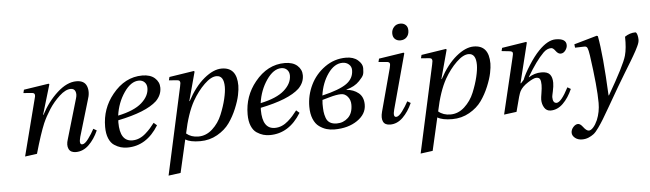

<svg xmlns="http://www.w3.org/2000/svg" viewBox="-55 -937 4737 1400"><g transform="rotate(-5 2314.0 -236.5)"><path d="M98 12 203 -397Q211 -421 208 -432.5Q205 -444 188 -445L126 -450L132 -474L315 -502L320 -497L255 -279H258Q306 -372 377.5 -437Q449 -502 518 -502Q576 -502 593 -459Q610 -416 589 -357L511 -95Q496 -40 521 -40Q540 -40 566 -75Q592 -110 611 -146L635 -132Q607 -69 565 -28.5Q523 12 470 12Q431 12 418 -16Q405 -44 419 -86L505 -379Q514 -408 505.5 -429Q497 -450 472 -450Q434 -450 389 -408.5Q344 -367 311.5 -316.5Q279 -266 258 -218Q227 -144 186 0Z M698 -152Q698 -286 781 -388Q873 -502 1000 -502Q1059 -502 1091.5 -473Q1124 -444 1124 -402Q1124 -348 1082 -306Q1004 -234 798 -192Q797 -185 797 -176Q797 -37 888 -37Q915 -37 939.5 -47.5Q964 -58 986 -77.5Q1008 -97 1021.5 -112.5Q1035 -128 1053 -151L1076 -131Q988 12 847 12Q822 12 799 5.5Q776 -1 751.5 -17Q727 -33 712.5 -67.5Q698 -102 698 -152ZM800 -226Q919 -251 974.5 -300.5Q1030 -350 1030 -408Q1030 -434 1014 -450.5Q998 -467 972 -467Q914 -467 863.5 -393.5Q813 -320 800 -226Z M1128 242 1268 -397Q1272 -414 1272.5 -422.5Q1273 -431 1269 -437.5Q1265 -444 1253 -445L1191 -450L1197 -474L1378 -502L1383 -497L1326 -286H1329Q1384 -389 1452.5 -445.5Q1521 -502 1581 -502Q1692 -502 1692 -368Q1692 -341 1683.5 -299Q1675 -257 1652 -201.5Q1629 -146 1596 -99.5Q1563 -53 1506 -20.5Q1449 12 1380 12Q1308 12 1272 -10L1217 230ZM1282 -53Q1317 -23 1370 -23Q1427 -23 1473 -65Q1519 -107 1543.5 -166.5Q1568 -226 1580.5 -279Q1593 -332 1593 -367Q1593 -450 1539 -450Q1499 -450 1449.5 -402Q1400 -354 1361 -286Q1312 -199 1282 -53Z M1741 -152Q1741 -286 1824 -388Q1916 -502 2043 -502Q2102 -502 2134.5 -473Q2167 -444 2167 -402Q2167 -348 2125 -306Q2047 -234 1841 -192Q1840 -185 1840 -176Q1840 -37 1931 -37Q1958 -37 1982.5 -47.5Q2007 -58 2029 -77.5Q2051 -97 2064.5 -112.5Q2078 -128 2096 -151L2119 -131Q2031 12 1890 12Q1865 12 1842 5.5Q1819 -1 1794.5 -17Q1770 -33 1755.5 -67.5Q1741 -102 1741 -152ZM1843 -226Q1962 -251 2017.5 -300.5Q2073 -350 2073 -408Q2073 -434 2057 -450.5Q2041 -467 2015 -467Q1957 -467 1906.5 -393.5Q1856 -320 1843 -226Z M2194 -169Q2194 -252 2230.5 -327.5Q2267 -403 2336.5 -452.5Q2406 -502 2491 -502Q2546 -502 2578 -474Q2610 -446 2610 -416Q2610 -381 2603.5 -365.5Q2597 -350 2571 -323Q2536 -286 2475 -270V-268Q2526 -264 2562 -235Q2598 -206 2598 -149Q2598 -80 2530.5 -34Q2463 12 2363 12Q2332 12 2305 4Q2278 -4 2251.5 -23Q2225 -42 2209.5 -79.5Q2194 -117 2194 -169ZM2292 -182Q2292 -147 2294.5 -124.5Q2297 -102 2305.5 -78Q2314 -54 2333.5 -42Q2353 -30 2384 -30Q2432 -30 2466.5 -62.5Q2501 -95 2501 -157Q2501 -192 2481 -216Q2461 -240 2433 -240Q2399 -240 2344 -224L2294 -210Q2294 -206 2293 -195.5Q2292 -185 2292 -182ZM2296 -242Q2423 -272 2475.5 -309.5Q2528 -347 2528 -408Q2528 -434 2509 -450.5Q2490 -467 2463 -467Q2403 -467 2356 -400.5Q2309 -334 2296 -242Z M2843 -649Q2843 -675 2860.5 -695Q2878 -715 2908 -715Q2931 -715 2946.5 -701Q2962 -687 2962 -660Q2962 -630 2944.5 -611.5Q2927 -593 2898 -593Q2874 -593 2858.5 -607.5Q2843 -622 2843 -649ZM2719 -86 2803 -399Q2810 -425 2806 -434.5Q2802 -444 2782 -445L2725 -450L2731 -474L2913 -502L2918 -497L2809 -95Q2794 -40 2819 -40Q2838 -40 2864 -75Q2890 -110 2909 -146L2933 -132Q2905 -69 2863.5 -28.5Q2822 12 2771 12Q2732 12 2719.5 -14.5Q2707 -41 2719 -86Z M2973 242 3113 -397Q3117 -414 3117.5 -422.5Q3118 -431 3114 -437.5Q3110 -444 3098 -445L3036 -450L3042 -474L3223 -502L3228 -497L3171 -286H3174Q3229 -389 3297.5 -445.5Q3366 -502 3426 -502Q3537 -502 3537 -368Q3537 -341 3528.5 -299Q3520 -257 3497 -201.5Q3474 -146 3441 -99.5Q3408 -53 3351 -20.5Q3294 12 3225 12Q3153 12 3117 -10L3062 230ZM3127 -53Q3162 -23 3215 -23Q3272 -23 3318 -65Q3364 -107 3388.5 -166.5Q3413 -226 3425.5 -279Q3438 -332 3438 -367Q3438 -450 3384 -450Q3344 -450 3294.5 -402Q3245 -354 3206 -286Q3157 -199 3127 -53Z M3604 12 3701 -395Q3709 -424 3706 -433.5Q3703 -443 3681 -445L3626 -451L3632 -474L3810 -502L3815 -497L3743 -205H3747L3768 -228Q3783 -268 3823 -331Q3863 -394 3901 -433Q3968 -502 4026 -502Q4103 -502 4103 -453Q4103 -433 4088.5 -414Q4074 -395 4054 -395Q4035 -395 4018.5 -418Q4002 -441 3988 -441Q3957 -441 3930 -414Q3874 -358 3808 -246V-243Q3851 -271 3901 -271Q3946 -271 3963.5 -249.5Q3981 -228 3981 -188Q3981 -163 3973 -127Q3965 -91 3965 -85Q3965 -40 3993 -40Q4026 -40 4081 -146L4105 -132Q4077 -68 4036 -28Q3995 12 3945 12Q3915 12 3899 -14Q3883 -40 3883 -73Q3883 -86 3889 -121.5Q3895 -157 3895 -180Q3895 -207 3888.5 -221Q3882 -235 3861 -235Q3842 -235 3799 -207.5Q3756 -180 3739 -148Q3728 -129 3702 -23L3696 0Z M4083 187Q4083 165 4099 146.5Q4115 128 4134 127Q4151 127 4169 151Q4192 182 4210 182Q4225 182 4242.5 162.5Q4260 143 4274 111Q4298 53 4298 -13Q4298 -129 4265 -363Q4259 -404 4252.5 -418Q4246 -432 4230 -431L4162 -429L4159 -454L4327 -502L4335 -498Q4361 -361 4375 -61H4378Q4500 -271 4519 -339Q4534 -393 4532 -477Q4569 -502 4610 -502Q4614 -502 4618 -495.5Q4622 -489 4625 -475.5Q4628 -462 4628 -446Q4628 -438 4625 -426.5Q4622 -415 4614 -398.5Q4606 -382 4599 -368.5Q4592 -355 4578.5 -332Q4565 -309 4557 -295.5Q4549 -282 4532 -254.5Q4515 -227 4508 -215Q4480 -170 4450.5 -119Q4421 -68 4395.5 -24Q4370 20 4366 27Q4333 84 4317.5 109.5Q4302 135 4279.5 167Q4257 199 4240.5 211.5Q4224 224 4202.5 233Q4181 242 4156 242Q4124 242 4103.5 225Q4083 208 4083 187Z"/></g></svg>

Font: Heuristica
Style: Italic
Weight: 400
Italic angle: -13°
Version: Version 1.0.2